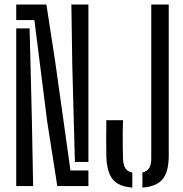

<svg xmlns="http://www.w3.org/2000/svg" viewBox="-20 -820 806 846"><path d="M232.5 0 188 -284 131.5 -731.5H51.5V-800H184.5L223.5 -546.5L290.5 -69H369.5V0ZM51.5 0V-695H110.5L120.5 -289.5L126 0ZM310 -106.5 298.5 -532.5 294.5 -800H369.5V-106.5ZM563 6.5Q501.5 2 475.8 -31Q450 -64 448.5 -133.5Q448 -173.5 448 -212Q448 -250.5 448.5 -290.5H522Q521 -264.5 520.8 -235Q520.5 -205.5 520.8 -176.5Q521 -147.5 522 -121Q523 -94.5 532.2 -79.2Q541.5 -64 563 -59.5ZM607.5 6.5V-60Q628 -64.5 637.2 -79.5Q646.5 -94.5 646.5 -121V-800H723.5V-133.5Q723.5 -64 697 -31Q670.5 2 607.5 6.5Z"/></svg>

Font: Big Shoulders Stencil Display Thin Medium
Style: Regular
Weight: 500
Version: Version 2.001